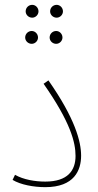

<svg xmlns="http://www.w3.org/2000/svg" viewBox="-20 -768 406 793"><path d="M113 -695C127 -695 139 -707 139 -721C139 -736 127 -748 113 -748C98 -748 86 -736 86 -721C86 -707 98 -695 113 -695ZM214 -695C228 -695 240 -707 240 -721C240 -736 228 -748 214 -748C199 -748 187 -736 187 -721C187 -707 199 -695 214 -695ZM111 -587C125 -587 137 -599 137 -613C137 -628 125 -640 111 -640C96 -640 84 -628 84 -613C84 -599 96 -587 111 -587ZM212 -587C226 -587 238 -599 238 -613C238 -628 226 -640 212 -640C197 -640 185 -628 185 -613C185 -599 197 -587 212 -587ZM32 -25C65 -5 119 5 167 5C287 5 315 -65 315 -125C315 -183 290 -279 180 -436L160 -422C272 -262 292 -179 292 -124C292 -64 260 -18 167 -18C125 -18 77 -26 42 -46Z"/></svg>

Font: Noto Sans Arabic UI SmCn Th
Style: Regular
Weight: 100
Width: 4
Designer: Monotype Design Team, Nadine Chahine and Nizar Qandah
Foundry: Monotype Imaging Inc.
Version: Version 2.010